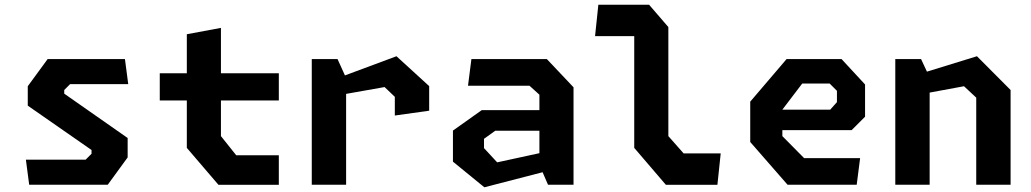

<svg xmlns="http://www.w3.org/2000/svg" viewBox="-20 -785 4380 816"><path d="M104 0H438L522.5 -116V-198.5L253 -387V-402.5L278 -427.5H525L511 -534H182.5L98 -418.5V-336L369 -147.5V-131.5L344 -106.5H90Z M908.5 0.5H1165V-125H984L919 -206.5V-358H1165V-473.5H919V-666.5L774 -639.5V-473.5H659V-358H774V-156.5Z M1658 -294 1804 -314.5V-419L1665 -546L1446 -464.5L1414.5 -534H1305V0H1451V-386L1614.5 -415L1658 -373.5Z M2309 0H2417.5V-414L2304 -534H1983.5L1969 -420.5H2230.5L2272.5 -382.5V-317H2027.5L1905 -230V-98L2038.5 11L2286 -53ZM2037 -155.5V-195L2085 -229.5H2272.5V-134L2093 -95Z M2810 0.5H3029L3043 -133H2885.5L2820.5 -206.5V-670L2738.5 -765H2523L2509 -631.5H2675.5V-156.5Z M3327 0H3621L3635.5 -113H3397.5L3305 -206.5V-232H3599.5L3656.5 -289V-426L3556.5 -534H3323L3168.5 -353V-181.5ZM3305 -319 3389.5 -430H3506L3537 -399V-351L3508.5 -319Z M4129 0H4275V-402.5L4132 -546L3919.5 -480.5L3894.5 -534H3785V0H3931V-391.5L4077 -418.5L4129 -370Z"/></svg>

Font: Monaspace Krypton
Style: Bold
Weight: 700
Designer: Riley Cran & the Lettermatic Team
Foundry: Lettermatic
Version: Version 1.200 (Monaspace Krypton)